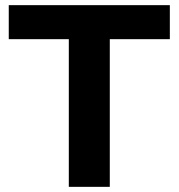

<svg xmlns="http://www.w3.org/2000/svg" viewBox="-20 -725 693 745"><path d="M247 0V-573H14V-705H639V-573H406V0Z"/></svg>

Font: Nunito Sans 10pt ExtraBold
Style: Regular
Weight: 800
Designer: Vernon Adams
Foundry: Vernon Adams
Version: Version 3.101;gftools[0.9.27]